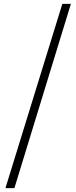

<svg xmlns="http://www.w3.org/2000/svg" viewBox="-20 -792 392 986"><path d="M8 174H54L344 -772H300Z"/></svg>

Font: Harano Aji Mincho
Style: Regular
Weight: 400
Foundry: Masamichi Hosoda
Version: HaranoAjiMincho-Regular version 20230610;ttx 4.39.4